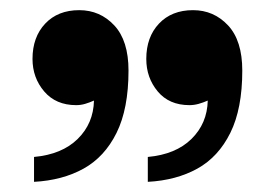

<svg xmlns="http://www.w3.org/2000/svg" viewBox="-20 -711 541 378"><path d="M47 -402Q102 -407 133 -437.5Q164 -468 165 -513Q156 -509 147.5 -506.5Q139 -504 130 -504Q90 -504 67 -531Q44 -558 44 -595Q44 -638 69 -664.5Q94 -691 136 -691Q177 -691 205 -661Q233 -631 233 -572Q233 -497 209.5 -449.5Q186 -402 144.5 -379Q103 -356 47 -353ZM271 -402Q326 -407 357 -437.5Q388 -468 389 -513Q380 -509 371 -506.5Q362 -504 353 -504Q313 -504 290.5 -531Q268 -558 268 -595Q268 -638 293 -664.5Q318 -691 360 -691Q401 -691 429 -661Q457 -631 457 -572Q457 -497 433.5 -449.5Q410 -402 368.5 -379Q327 -356 271 -353Z"/></svg>

Font: Montagu Slab 144pt SemiBold
Style: Regular
Weight: 600
Version: Version 1.000